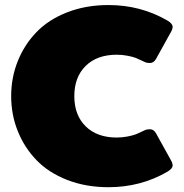

<svg xmlns="http://www.w3.org/2000/svg" viewBox="-20 -737 740 773"><path d="M416.7 -716.7Q546.7 -716.7 654.2 -654.2Q675 -641.7 675 -629.2Q675 -620 668.3 -608.3L608.3 -500Q599.2 -483.3 583.3 -483.3Q570.8 -483.3 562.5 -487.5Q561.7 -487.5 550 -493.3Q538.3 -499.2 526.7 -503.8Q515 -508.3 493.8 -512.5Q472.5 -516.7 450 -516.7Q370.8 -516.7 325 -471.7Q279.2 -426.7 279.2 -350Q279.2 -273.3 325 -228.3Q370.8 -183.3 450 -183.3Q472.5 -183.3 493.8 -187.5Q515 -191.7 526.7 -196.2Q538.3 -200.8 550 -206.7Q561.7 -212.5 562.5 -212.5Q570.8 -216.7 583.3 -216.7Q599.2 -216.7 608.3 -200L668.3 -91.7Q675 -80 675 -70.8Q675 -58.3 654.2 -45.8Q546.7 16.7 416.7 16.7Q325.8 16.7 250.8 -12.5Q175.8 -41.7 127.1 -92.1Q78.3 -142.5 51.7 -208.8Q25 -275 25 -350Q25 -425 51.7 -491.2Q78.3 -557.5 127.1 -607.9Q175.8 -658.3 250.8 -687.5Q325.8 -716.7 416.7 -716.7Z"/></svg>

Font: BoonTook Mon
Style: Regular
Weight: 400
Designer: Sungsit Sawaiwan
Foundry: FontUni
Version: Version 3.0